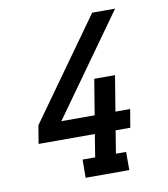

<svg xmlns="http://www.w3.org/2000/svg" viewBox="-82 -805 765 874"><g transform="rotate(-10 300.0 -367.5)"><path d="M445 0H243L244 -84H302L319 -189H59L73 -273L403 -735H509L179 -273H333L360 -437H456L429 -273H497L483 -189H415L398 -84H445Z"/></g></svg>

Font: Iosevka HT Medium Extended
Style: Italic
Weight: 500
Width: 7
Italic angle: -9°
Monospace: yes
Designer: Belleve Invis
Foundry: Belleve Invis
Version: Version 32.3.0; ttfautohint (v1.8.4)